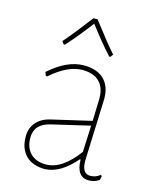

<svg xmlns="http://www.w3.org/2000/svg" viewBox="-103 -728 648 804"><g transform="rotate(15 221.0 -326.5)"><path d="M110 -520 101 -532Q139 -575 202 -658H220Q283 -575 321 -532L312 -520H307Q259 -573 211 -637Q163 -573 115 -520ZM215 -457Q272 -457 302.5 -427.5Q333 -398 333 -344Q333 -332 328 -209Q323 -86 323 -73Q323 -17 359 -17Q383 -17 401 -32L407 -29L403 -11Q383 3 358 3Q304 3 303 -73H300Q236 2 169 5Q115 5 85.5 -24.5Q56 -54 56 -107Q56 -143 77.5 -168Q99 -193 138 -202L310 -242L313 -340Q313 -387 287.5 -412Q262 -437 214 -437Q151 -437 77 -372L71 -374L66 -389Q143 -457 215 -457ZM309 -221 143 -182Q76 -166 76 -107Q76 -64 100 -39.5Q124 -15 168 -15Q237 -15 304 -106Z"/></g></svg>

Font: Alegreya Sans Thin
Style: Regular
Weight: 100
Designer: Juan Pablo del Peral
Foundry: Huerta Tipografica
Version: Version 2.007